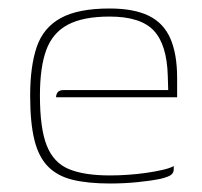

<svg xmlns="http://www.w3.org/2000/svg" viewBox="-20 -425 476 452"><path d="M239 7Q188 7 152 -1.5Q116 -10 93.5 -32.5Q71 -55 61 -95.5Q51 -136 51 -200Q51 -269 66.5 -314.5Q82 -360 123 -382.5Q164 -405 238 -405Q295 -405 330 -388Q365 -371 381 -334.5Q397 -298 397 -241V-196H112Q112 -203 116 -208Q120 -213 130 -213H376L375 -246Q373 -320 342 -353Q311 -386 238 -386Q176 -386 140 -367Q104 -348 89 -307.5Q74 -267 74 -200Q74 -123 90 -82.5Q106 -42 142 -27Q178 -12 239 -12Q259 -12 281 -13.5Q303 -15 324 -18Q345 -21 362.5 -25Q380 -29 389 -34V-26Q389 -19 383.5 -14Q378 -9 358 -4Q333 1 302 4Q271 7 239 7Z"/></svg>

Font: Genos Thin
Style: Regular
Weight: 100
Designer: Robert E. Leuschke
Foundry: Robert E. Leuschke
Version: Version 1.010